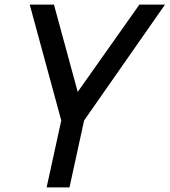

<svg xmlns="http://www.w3.org/2000/svg" viewBox="-20 -820 742 840"><path d="M184 0 248 -293 110 -800H216L320 -418L590 -800H702L348 -293L284 0Z"/></svg>

Font: Victor Mono Thin
Style: Bold Italic
Weight: 700
Italic angle: -12°
Monospace: yes
Version: Version 1.561;gftools[0.9.30]